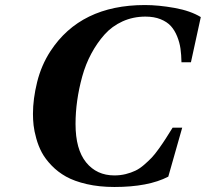

<svg xmlns="http://www.w3.org/2000/svg" viewBox="-20 -727 817 762"><path d="M110.8 -274.9Q110.8 -334.5 127.4 -401.4Q144 -468.3 180.2 -523.9Q299.8 -707 555.2 -707Q608.9 -707 672.6 -695.6Q736.3 -684.1 776.9 -659.2L737.8 -480H700.2Q699.7 -509.8 696.3 -533.9Q692.9 -558.1 683.1 -582.5Q673.3 -606.9 658 -623.8Q642.6 -640.6 616.9 -650.9Q591.3 -661.1 557.1 -661.1Q508.3 -661.1 466.3 -642.1Q424.3 -623 394.8 -589.8Q365.2 -556.6 342.5 -514.4Q319.8 -472.2 306.4 -423.6Q293 -375 286.4 -327.9Q279.8 -280.8 279.8 -234.9Q279.8 -134.3 321.8 -82.5Q363.8 -30.8 434.1 -30.8Q457.5 -30.8 479 -36.1Q500.5 -41.5 517.3 -49.6Q534.2 -57.6 552 -73Q569.8 -88.4 582.3 -101.6Q594.7 -114.7 611.1 -137.7Q627.4 -160.6 637.7 -176.8Q647.9 -192.9 665 -220.2H703.1L647.9 -25.9Q568.8 15.1 434.1 15.1Q374 15.1 324.5 3.7Q274.9 -7.8 242.2 -26.1Q209.5 -44.4 184.6 -70.3Q159.7 -96.2 146 -121.8Q132.3 -147.5 124 -177.5Q115.7 -207.5 113.3 -229.7Q110.8 -252 110.8 -274.9Z"/></svg>

Font: Linguistics Pro
Style: Bold Italic
Weight: 700
Italic angle: -12°
Designer: Stefan Peev, Context Ltd
Foundry: Stefan Peev, Context Ltd
Version: Version 001.000